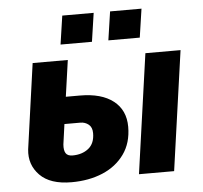

<svg xmlns="http://www.w3.org/2000/svg" viewBox="-51 -753 863 816"><g transform="rotate(-5 380.5 -345.5)"><path d="M510 0 582 -510H732L660 0ZM222 9Q131 9 87 -36Q43 -81 50 -146L101 -510H251L229 -355H289Q381 -355 431.5 -315.5Q482 -276 482 -205Q482 -136 447.5 -88Q413 -40 354.5 -15.5Q296 9 222 9ZM236 -104Q277 -104 304 -125.5Q331 -147 331 -191Q331 -216 316 -228Q301 -240 281 -240H213L201 -154Q199 -129 207 -116.5Q215 -104 236 -104ZM430 -578 448 -700H582L564 -578ZM226 -578 244 -700H378L360 -578Z"/></g></svg>

Font: Finlandica
Style: Italic
Weight: 400
Italic angle: -8°
Designer: Niklas Ekholm, Juho Hiilivirta, Jaakko Suomalainen
Foundry: Helsinki Type Studio
Version: Version 1.064